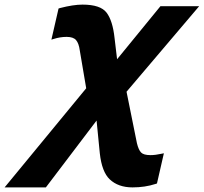

<svg xmlns="http://www.w3.org/2000/svg" viewBox="-99 -573 884 833"><path d="M161 -538Q219 -553 259 -553Q337 -553 363.5 -518Q390 -483 398 -408L409 -316L597 -546H765L450 -175L495 48Q502 77 513 88.5Q524 100 554 100Q575 100 602 94L612 92L582 223L576 225Q530 240 476 240Q414 240 377 205Q343 173 334 92L320 -50L100 240H-79L275 -190L247 -355Q243 -385 231 -399Q219 -413 190 -413Q162 -413 134 -404L124 -401L155 -536Z"/></svg>

Font: Passageway
Style: BdIt
Weight: 700
Foundry: Ascender Corporation
Version: Version 1.11